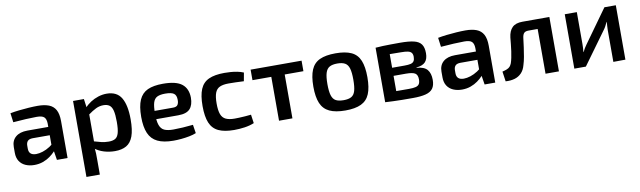

<svg xmlns="http://www.w3.org/2000/svg" viewBox="-41 -1007 5686 1707"><g transform="rotate(-10 2802.0 -154.0)"><path d="M317 -503Q376 -503 416.5 -487.5Q457 -472 477.5 -435Q498 -398 498 -333V0H402L385 -106L377 -120V-334Q376 -373 358 -390.5Q340 -408 290 -408Q251 -408 193.5 -405Q136 -402 78 -397L67 -480Q102 -487 146.5 -492Q191 -497 235.5 -500Q280 -503 317 -503ZM446 -302 445 -227H221Q190 -226 177 -211Q164 -196 164 -170V-143Q164 -113 180.5 -98Q197 -83 230 -83Q257 -83 290 -93.5Q323 -104 355.5 -125Q388 -146 414 -175V-112Q405 -97 386 -76.5Q367 -56 339.5 -36Q312 -16 276 -3Q240 10 197 10Q153 10 118 -5.5Q83 -21 63.5 -51.5Q44 -82 44 -127V-179Q44 -237 82 -269.5Q120 -302 188 -302Z M938 -503Q1031 -503 1070.5 -436Q1110 -369 1110 -242Q1110 -145 1089.5 -89.5Q1069 -34 1028 -10.5Q987 13 925 13Q874 13 826 -1.5Q778 -16 739 -47L747 -107Q786 -96 816.5 -88Q847 -80 885 -80Q921 -80 943 -92.5Q965 -105 975 -140Q985 -175 985 -241Q985 -306 976 -342Q967 -378 946.5 -392.5Q926 -407 893 -407Q857 -407 825 -391.5Q793 -376 752 -346L737 -410Q760 -437 792.5 -458Q825 -479 862.5 -491Q900 -503 938 -503ZM732 -491 745 -396 755 -382V-65L750 -53Q753 -24 754.5 5.5Q756 35 755 66V195H634V-491Z M1447 -503Q1566 -503 1618 -461.5Q1670 -420 1671 -339Q1671 -272 1639.5 -237.5Q1608 -203 1533 -203H1252V-278H1500Q1532 -278 1542.5 -296Q1553 -314 1552 -340Q1552 -381 1529.5 -397Q1507 -413 1451 -413Q1405 -413 1379 -400Q1353 -387 1342.5 -353Q1332 -319 1332 -255Q1332 -187 1345 -150Q1358 -113 1387.5 -99.5Q1417 -86 1468 -86Q1505 -86 1554 -89Q1603 -92 1647 -97L1659 -20Q1633 -9 1597 -2Q1561 5 1523.5 8.5Q1486 12 1453 12Q1364 12 1309.5 -14.5Q1255 -41 1230.5 -98Q1206 -155 1206 -245Q1206 -342 1231 -398.5Q1256 -455 1308.5 -479Q1361 -503 1447 -503Z M2002 -503Q2027 -503 2057 -501Q2087 -499 2117.5 -493Q2148 -487 2174 -476L2160 -400Q2123 -402 2086.5 -403Q2050 -404 2022 -404Q1973 -404 1943 -390.5Q1913 -377 1900 -342.5Q1887 -308 1887 -246Q1887 -184 1900 -149.5Q1913 -115 1943 -101Q1973 -87 2022 -87Q2038 -87 2063 -88Q2088 -89 2116.5 -91Q2145 -93 2171 -96L2182 -18Q2144 -2 2096.5 5Q2049 12 2001 12Q1913 12 1860 -13Q1807 -38 1783.5 -94.5Q1760 -151 1760 -246Q1760 -341 1783.5 -397.5Q1807 -454 1860.5 -478.5Q1914 -503 2002 -503Z M2528 -491V0H2407V-491ZM2697 -491V-396H2237V-491Z M3005 -503Q3094 -503 3147.5 -478Q3201 -453 3224.5 -396Q3248 -339 3248 -245Q3248 -151 3224.5 -94.5Q3201 -38 3147.5 -12.5Q3094 13 3005 13Q2916 13 2862 -12.5Q2808 -38 2784 -94.5Q2760 -151 2760 -245Q2760 -339 2784 -396Q2808 -453 2862 -478Q2916 -503 3005 -503ZM3005 -411Q2960 -411 2934.5 -396.5Q2909 -382 2898 -346Q2887 -310 2887 -245Q2887 -180 2898 -144Q2909 -108 2934.5 -94Q2960 -80 3005 -80Q3049 -80 3074.5 -94Q3100 -108 3110.5 -144Q3121 -180 3121 -245Q3121 -310 3110.5 -346Q3100 -382 3074.5 -396.5Q3049 -411 3005 -411Z M3586 -496Q3665 -496 3711 -485Q3757 -474 3777.5 -445.5Q3798 -417 3798 -365Q3798 -313 3773.5 -286Q3749 -259 3692 -254V-251Q3761 -246 3788.5 -213Q3816 -180 3816 -121Q3816 -71 3795.5 -43Q3775 -15 3730.5 -3.5Q3686 8 3614 8Q3558 8 3516 7.5Q3474 7 3438.5 5.5Q3403 4 3365 2L3378 -80Q3399 -79 3457.5 -78.5Q3516 -78 3595 -78Q3632 -78 3654.5 -83.5Q3677 -89 3686.5 -104Q3696 -119 3696 -146Q3696 -187 3673 -201.5Q3650 -216 3591 -216H3377V-289H3591Q3626 -289 3646.5 -294Q3667 -299 3676 -313Q3685 -327 3685 -352Q3685 -375 3675 -388Q3665 -401 3642.5 -406Q3620 -411 3581 -411Q3534 -412 3497 -412Q3460 -412 3431 -412Q3402 -412 3378 -409L3365 -490Q3399 -493 3430.5 -494Q3462 -495 3499.5 -495.5Q3537 -496 3586 -496ZM3479 -490V2H3365V-490Z M4178 -503Q4237 -503 4277.5 -487.5Q4318 -472 4338.5 -435Q4359 -398 4359 -333V0H4263L4246 -106L4238 -120V-334Q4237 -373 4219 -390.5Q4201 -408 4151 -408Q4112 -408 4054.5 -405Q3997 -402 3939 -397L3928 -480Q3963 -487 4007.5 -492Q4052 -497 4096.5 -500Q4141 -503 4178 -503ZM4307 -302 4306 -227H4082Q4051 -226 4038 -211Q4025 -196 4025 -170V-143Q4025 -113 4041.5 -98Q4058 -83 4091 -83Q4118 -83 4151 -93.5Q4184 -104 4216.5 -125Q4249 -146 4275 -175V-112Q4266 -97 4247 -76.5Q4228 -56 4200.5 -36Q4173 -16 4137 -3Q4101 10 4058 10Q4014 10 3979 -5.5Q3944 -21 3924.5 -51.5Q3905 -82 3905 -127V-179Q3905 -237 3943 -269.5Q3981 -302 4049 -302Z M4921 -491V-404H4730Q4703 -404 4690.5 -391.5Q4678 -379 4674 -350Q4669 -308 4663 -264.5Q4657 -221 4650 -181.5Q4643 -142 4633 -111Q4622 -67 4596 -40Q4570 -13 4533.5 -2.5Q4497 8 4452 5L4439 -85Q4464 -91 4481 -98Q4498 -105 4508 -116Q4518 -127 4525 -145Q4532 -165 4537.5 -192Q4543 -219 4547.5 -249.5Q4552 -280 4555 -311.5Q4558 -343 4561 -372Q4568 -430 4598.5 -460.5Q4629 -491 4691 -491ZM4934 -491V0H4813V-491Z M5534 -491V0L5425 1V-286Q5425 -304 5426.5 -321.5Q5428 -339 5429 -359H5427Q5420 -343 5410 -324.5Q5400 -306 5390 -293L5177 0H5073V-491H5182V-201Q5182 -184 5181 -167.5Q5180 -151 5178 -131H5180Q5188 -148 5197.5 -164Q5207 -180 5217 -193L5431 -491Z"/></g></svg>

Font: Exo 2 SemiBold
Style: Regular
Weight: 600
Designer: Natanael Gama
Foundry: Natanael Gama
Version: Version 2.010